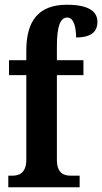

<svg xmlns="http://www.w3.org/2000/svg" viewBox="-20 -790 431 810"><path d="M15 0H316V-49H277C252 -49 220 -57 220 -116V-473H332V-536H220V-593C220 -679 234 -716 264 -716C294 -716 301 -667 301 -632C372 -632 391 -662 391 -698C391 -734 366 -770 262 -770C141 -770 91 -700 91 -577V-536H18V-473H91V-116C91 -57 56 -49 34 -49H15Z"/></svg>

Font: Noto Serif Bengali ExtraCondensed
Style: Bold
Weight: 700
Width: 2
Designer: Juan Bruce, Universal Thirst, Indian Type Foundry and the Monotype Design Team.
Foundry: Monotype Imaging Inc.
Version: Version 2.003